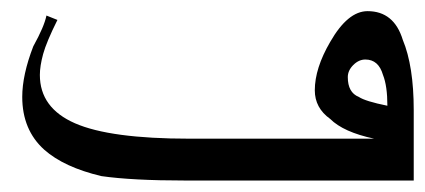

<svg xmlns="http://www.w3.org/2000/svg" viewBox="-20 -469 755 341"><path d="M714.8 -148.4H308.6Q214.8 -148.4 160.2 -156.2Q93.8 -171.9 58.6 -203.1Q19.5 -238.3 19.5 -296.9Q19.5 -335.9 39.1 -386.7Q58.6 -421.9 62.5 -441.4L82 -433.6Q62.5 -394.5 56.6 -373Q50.8 -351.6 50.8 -335.9Q50.8 -277.3 113.3 -250Q175.8 -222.7 316.4 -222.7H644.5Q589.8 -234.4 566.4 -257.8Q539.1 -277.3 539.1 -308.6Q539.1 -347.7 566.4 -394.5Q597.7 -449.2 632.8 -449.2Q679.7 -449.2 695.3 -398.4Q714.8 -351.6 714.8 -273.4ZM668 -281.2Q668 -316.4 660.2 -335.9Q652.3 -363.3 628.9 -363.3Q617.2 -363.3 607.4 -353.5Q597.7 -343.8 597.7 -332Q597.7 -304.7 617.2 -296.9Q628.9 -289.1 668 -281.2Z"/></svg>

Font: 和音 by 宁静之雨，公众号njzyshare
Style: Regular
Weight: 400
Designer: Steve Matteson
Foundry: Ascender Corporation
Version: Version 6.00;June 8, 2018;FontCreator 11.0.0.2388 32-bit